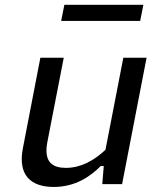

<svg xmlns="http://www.w3.org/2000/svg" viewBox="-20 -748 660 780"><path d="M144 -513.5 73 -146C51.5 -35 106.5 11.5 198.5 11.5C285 11.5 347 -30.5 389 -73.5H401.5L395.5 0H476L575.5 -513.5H481L408.5 -139.5C361 -95 307.5 -66 247.5 -66C195.5 -66 156 -87.5 172.5 -171.5L239 -513.5ZM562.5 -728.5H241.5L228.5 -663H549.5Z"/></svg>

Font: Monaspace Neon
Style: Italic
Weight: 400
Italic angle: -11°
Designer: Riley Cran & the Lettermatic Team
Foundry: Lettermatic
Version: Version 1.200 (Monaspace Neon)